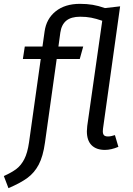

<svg xmlns="http://www.w3.org/2000/svg" viewBox="-80 -768 690 999"><path d="M518 -65 536 -4Q498 12 466 12Q421 12 396.5 -12.5Q372 -37 372 -85Q372 -93 374 -113L452 -660Q420 -671 394.5 -676Q369 -681 337 -681Q290 -681 265 -660.5Q240 -640 234 -599L224 -526H353L335 -461H215L154 -26Q144 46 121.5 88.5Q99 131 63 157.5Q27 184 -36 211L-60 148Q-18 129 6 110.5Q30 92 46.5 60Q63 28 71 -27L132 -461H39L49 -526H141L152 -604Q161 -670 209.5 -709Q258 -748 336 -748Q372 -748 402 -743Q432 -738 466 -726L545 -735L456 -99Q455 -94 455 -85Q455 -71 461 -64.5Q467 -58 482 -58Q497 -58 518 -65Z"/></svg>

Font: FiraGO Book
Style: Italic
Weight: 350
Italic angle: -8°
Designer: bBox Type GmbH
Foundry: bBox Type GmbH
Version: Version 1.001